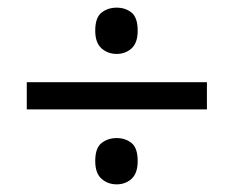

<svg xmlns="http://www.w3.org/2000/svg" viewBox="-20 -603 612 502"><path d="M285 -462Q262 -462 245.5 -476.5Q229 -491 229 -523Q229 -557 245.5 -570Q262 -583 285 -583Q308 -583 324 -570Q340 -557 340 -523Q340 -491 324 -476.5Q308 -462 285 -462ZM50 -317V-388H521V-317ZM285 -121Q262 -121 245.5 -135.5Q229 -150 229 -182Q229 -216 245.5 -229Q262 -242 285 -242Q308 -242 324 -229Q340 -216 340 -182Q340 -150 324 -135.5Q308 -121 285 -121Z"/></svg>

Font: Noto Sans Tifinagh APT
Style: Regular
Weight: 400
Designer: JamraPatel
Foundry: JamraPatel LLC
Version: Version 2.006; ttfautohint (v1.8.4.7-5d5b)